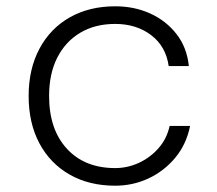

<svg xmlns="http://www.w3.org/2000/svg" viewBox="-20 -578 690 610"><path d="M346 12Q263 12 201 -23.5Q139 -59 105 -123Q71 -187 71 -273Q71 -359 105.5 -423.5Q140 -488 202 -523Q264 -558 346 -558Q407 -558 457.5 -535Q508 -512 541 -469.5Q574 -427 580 -368H516Q507 -431 460 -466.5Q413 -502 346 -502Q282 -502 235 -474Q188 -446 162 -395Q136 -344 136 -273Q136 -167 192.5 -105.5Q249 -44 346 -44Q385 -44 421 -60.5Q457 -77 483.5 -107Q510 -137 519 -178H584Q572 -119 536.5 -76.5Q501 -34 451.5 -11Q402 12 346 12Z"/></svg>

Font: Azeret Mono ExtraLight
Style: Regular
Weight: 250
Designer: Martin Vácha
Foundry: Displaay
Version: Version 1.002